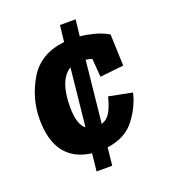

<svg xmlns="http://www.w3.org/2000/svg" viewBox="-117 -614 691 784"><g transform="rotate(-20 229.0 -222.5)"><path d="M169 84 177 8Q23 -12 23 -195Q23 -285 70.5 -365.5Q118 -446 225 -458L233 -529H301L293 -458Q323 -455 355 -446.5Q387 -438 414 -422L419 -285L316 -274L310 -354Q295 -358 283 -360L255 -91Q280 -99 294 -123.5Q308 -148 318 -188L419 -168Q406 -110 365.5 -57Q325 -4 245 7L237 84ZM157 -200Q157 -124 188 -101L214 -352Q157 -317 157 -200Z"/></g></svg>

Font: Zilla Slab
Style: Bold Italic
Weight: 700
Italic angle: -6°
Designer: Typotheque.com
Foundry: Typotheque type foundry
Version: Version 1.1; 2017; ttfautohint (v1.6)